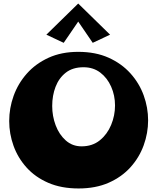

<svg xmlns="http://www.w3.org/2000/svg" viewBox="-20 -1052 889 1085"><path d="M424 13Q326 13 252.5 -19Q179 -51 130 -105.5Q81 -160 56.5 -228Q32 -296 32 -368Q32 -441 57 -510.5Q82 -580 131.5 -636Q181 -692 254 -725.5Q327 -759 422 -759Q520 -759 593.5 -726Q667 -693 717 -637.5Q767 -582 792 -513Q817 -444 817 -372Q817 -300 792 -231Q767 -162 717.5 -107Q668 -52 594.5 -19.5Q521 13 424 13ZM441 -225Q502 -225 544 -259Q586 -293 608 -346Q630 -399 630 -456Q630 -513 608 -562.5Q586 -612 546.5 -642Q507 -672 452 -672Q391 -672 352 -641.5Q313 -611 294 -561.5Q275 -512 275 -453Q275 -396 294.5 -344Q314 -292 351.5 -258.5Q389 -225 441 -225ZM340 -810 242 -856 422 -1032 602 -856 504 -810 422 -930Z"/></svg>

Font: Marhey ExtraBold
Style: Regular
Weight: 800
Designer: Nur Syamsi & Bustanul Arifin
Foundry: Namelatype
Version: Version 1.000; ttfautohint (v1.8.4.7-5d5b)